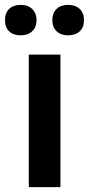

<svg xmlns="http://www.w3.org/2000/svg" viewBox="-62 -768 364 788"><path d="M186 0H56.2V-543.9H186ZM-41.5 -685.1Q-41.5 -714.8 -24.4 -731.4Q-7.3 -748 22.9 -748Q53.2 -748 70.6 -730.7Q87.9 -713.4 87.9 -685.1Q87.9 -657.2 70.6 -640.1Q53.2 -623 22.9 -623Q-7.3 -623 -24.4 -639.4Q-41.5 -655.8 -41.5 -685.1ZM152.8 -685.1Q152.8 -714.4 169.9 -731.2Q187 -748 217.8 -748Q247.6 -748 265.1 -731.4Q282.7 -714.8 282.7 -685.1Q282.7 -656.2 265.4 -639.6Q248 -623 217.8 -623Q187.5 -623 170.2 -639.9Q152.8 -656.7 152.8 -685.1Z"/></svg>

Font: TypoPRO Open Sans Condensed
Style: Bold
Weight: 700
Width: 3
Foundry: Ascender Corporation
Version: Version 1.11